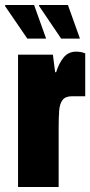

<svg xmlns="http://www.w3.org/2000/svg" viewBox="-39 -746 360 766"><path d="M205 -592 117 -722V-726H232L280 -592ZM70 -592 -19 -722 -18 -726H97L145 -592ZM33 0V-528H172L181 -458H185Q196 -494 215 -517Q234 -540 265 -540Q273 -540 282.5 -538.5Q292 -537 301 -533V-362H248Q222 -362 210.5 -347Q199 -332 197 -303.5Q195 -275 195 -235V0Z"/></svg>

Font: Archivo ExtraCondensed Black
Style: Regular
Weight: 900
Width: 2
Designer: Hector Gatti
Foundry: Omnibus-Type
Version: Version 2.001; ttfautohint (v1.8.3)